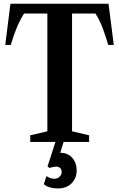

<svg xmlns="http://www.w3.org/2000/svg" viewBox="-20 -782 656 1058"><path d="M146.5 0V-36.5L241 -58.5V-707.5H112.5Q87 -667 69 -621Q51 -575 39.5 -534.5H9L37.5 -761.5H578L607 -534.5H576.5Q564.5 -575 548 -621Q531.5 -667 506 -707.5H377V-58.5L471 -36.5V0ZM298.5 256.5Q275 256.5 254.2 250.2Q233.5 244 221.5 233L236 188.5Q257 203 279 203Q297.5 203 308.8 191.2Q320 179.5 320 165.5Q320 152.5 311.8 144.2Q303.5 136 290 136Q282.5 136 271.8 138Q261 140 253.5 144L242 135L290 -14H335L312 60Q354 60 378.2 87.8Q402.5 115.5 402.5 157.5Q402.5 200 374.5 228.2Q346.5 256.5 298.5 256.5Z"/></svg>

Font: Libre Caslon Condensed
Style: Bold
Weight: 700
Designer: Pablo Impallari, Rodrigo Fuenzalida, Katja Schimmel, Ertekin Erdin
Foundry: Pablo Impallari, Rodrigo Fuenzalida
Version: Version 2.000; ttfautohint (v1.8.4.7-5d5b);gftools[0.9.33]